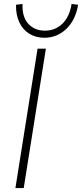

<svg xmlns="http://www.w3.org/2000/svg" viewBox="-20 -951 415 971"><path d="M58 0 170 -705H212L100 0ZM204 -760Q162 -760 129 -780Q96 -800 78 -837.5Q60 -875 61 -927L94 -931Q91 -867 122.5 -831.5Q154 -796 207 -796Q260 -796 296 -831.5Q332 -867 342 -931L375 -927Q362 -849 315 -804.5Q268 -760 204 -760Z"/></svg>

Font: Nunito Sans 12pt ExtraLight 12pt ExtraLight
Style: Italic
Weight: 250
Italic angle: -9°
Version: Version 3.101;gftools[0.9.27]